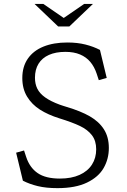

<svg xmlns="http://www.w3.org/2000/svg" viewBox="-20 -962 660 994"><path d="M98.5 -26.5 63.5 -171.5 104.5 -183 115.5 -149.5Q133.5 -94.5 174.8 -66Q216 -37.5 290 -37.5Q349.5 -37.5 391.8 -56.5Q434 -75.5 456 -109.8Q478 -144 478 -189Q478 -233 456 -261.8Q434 -290.5 394.5 -309.5Q355 -328.5 287 -349.5Q229.5 -367.5 187.2 -394.2Q145 -421 120.2 -461.8Q95.5 -502.5 95.5 -558Q95.5 -617 124 -658.2Q152.5 -699.5 205 -720.8Q257.5 -742 328.5 -742Q380.5 -742 422.2 -731.5Q464 -721 497.5 -703.5L532.5 -558.5L491.5 -547L480.5 -580.5Q468.5 -616.5 447.5 -641.5Q426.5 -666.5 394.5 -680Q362.5 -693.5 318.5 -693.5Q269 -693.5 233.5 -677.8Q198 -662 179.5 -632Q161 -602 161 -559.5Q161 -527.5 173.2 -502.8Q185.5 -478 213.8 -457.8Q242 -437.5 289.5 -420Q298 -417 306.8 -414.2Q315.5 -411.5 325 -408.5Q397.5 -387 445 -359.8Q492.5 -332.5 518 -292.5Q543.5 -252.5 543.5 -196Q543.5 -139.5 516.8 -92.5Q490 -45.5 430.5 -16.8Q371 12 277.5 12Q218.5 12 175.5 1.5Q132.5 -9 98.5 -26.5ZM281 -825H339L461 -941.5H415.5L310 -869L204.5 -941.5H159Z"/></svg>

Font: Monaspace Xenon Var ExtraLight
Style: Regular
Weight: 200
Designer: Riley Cran and the Lettermatic Team
Version: Version 1.200 (Monaspace Xenon Var)